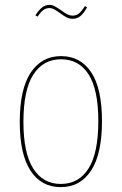

<svg xmlns="http://www.w3.org/2000/svg" viewBox="-20 -758 499 787"><path d="M398 -262Q398 -127 353.5 -59Q309 9 229 9Q149 9 105 -58.5Q61 -126 61 -258Q61 -393 106 -460.5Q151 -528 230 -528Q310 -528 354 -461.5Q398 -395 398 -262ZM76 -258Q76 -131 116 -67.5Q156 -4 229 -4Q303 -4 343 -67.5Q383 -131 383 -262Q383 -390 343.5 -452.5Q304 -515 230 -515Q157 -515 116.5 -452Q76 -389 76 -258ZM225 -705Q211 -715 201.5 -720Q192 -725 183 -725Q169 -725 158 -717Q147 -709 134 -690L125 -695Q139 -717 152.5 -727.5Q166 -738 183 -738Q194 -738 204 -732.5Q214 -727 232 -715Q246 -704 256.5 -699Q267 -694 278 -694Q293 -694 304 -703Q315 -712 328 -733L337 -728Q323 -703 309.5 -692Q296 -681 278 -681Q264 -681 252.5 -687Q241 -693 225 -705Z"/></svg>

Font: Fira Sans Compressed Hair
Style: Regular
Weight: 100
Width: 1
Designer: bBox Type GmbH & Carrois Corporate GbR & Edenspiekermann AG
Foundry: bBox Type GmbH & Carrois Corporate GbR & Edenspiekermann AG
Version: Version 4.301